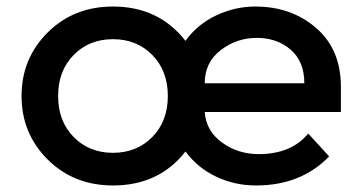

<svg xmlns="http://www.w3.org/2000/svg" viewBox="-20 -560 1106 588"><path d="M1024 -217H607Q611 -159 660 -123.5Q709 -88 772 -88Q872 -88 924 -151L988 -81Q902 8 764 8Q699 8 642 -19Q585 -46 548 -96Q467 8 326 8Q206 8 126 -71.5Q46 -151 46 -266Q46 -381 126 -460.5Q206 -540 326 -540Q466 -540 548 -435Q585 -486 642.5 -513Q700 -540 762 -540Q872 -540 948 -474.5Q1024 -409 1024 -294ZM205.5 -140.5Q253 -92 326 -92Q399 -92 446.5 -140.5Q494 -189 494 -266Q494 -343 446.5 -391.5Q399 -440 326 -440Q253 -440 205.5 -391.5Q158 -343 158 -266Q158 -189 205.5 -140.5ZM607 -305H912Q912 -372 870 -408Q828 -444 766.5 -444Q705 -444 656 -406.5Q607 -369 607 -305Z"/></svg>

Font: Myanmar Khyay
Style: Regular
Weight: 400
Designer: Danh Hong
Foundry: Google Inc.
Version: Version 1.10 March 4, 2015